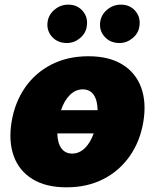

<svg xmlns="http://www.w3.org/2000/svg" viewBox="-20 -794 668 824"><path d="M265.6 9.9Q176.8 9.9 119.5 -25.4Q62.1 -60.7 39.1 -124.1Q16 -187.5 29.8 -271.3Q43.7 -355.1 87.7 -418.5Q131.7 -481.9 201 -517.2Q270.2 -552.6 359.4 -552.6Q447.8 -552.6 505.1 -517.2Q562.5 -481.9 585.8 -418.5Q609 -355.1 595.2 -271.3Q581.3 -187.5 536.9 -124.1Q492.5 -60.7 423.5 -25.4Q354.4 9.9 265.6 9.9ZM241.8 -321H398.8Q398.4 -363.3 382.1 -386.9Q365.8 -410.5 335.2 -410.5Q304.7 -410.5 280.4 -386.9Q256 -363.3 241.8 -321ZM289.8 -134.9Q319.6 -134.9 343.6 -157.7Q367.5 -180.4 382.1 -221.6H225.9Q226.9 -180.4 243.3 -157.7Q259.6 -134.9 289.8 -134.9ZM267 -609.4Q226.6 -609.4 202.4 -637.1Q178.3 -664.8 184.7 -703.1Q190 -733 215.4 -753.6Q240.8 -774.1 272.7 -774.1Q312.1 -774.1 335.4 -746.4Q358.7 -718.8 352.3 -680.4Q348 -650.6 323 -630Q297.9 -609.4 267 -609.4ZM492.9 -609.4Q452.4 -609.4 428.3 -637.1Q404.1 -664.8 410.5 -703.1Q415.8 -733 441.2 -753.6Q466.6 -774.1 498.6 -774.1Q538 -774.1 561.3 -746.4Q584.5 -718.8 578.1 -680.4Q573.9 -650.6 548.8 -630Q523.8 -609.4 492.9 -609.4Z"/></svg>

Font: Inter UI Black
Style: Italic
Weight: 900
Italic angle: -9.39999°
Designer: Rasmus Andersson
Foundry: rsms
Version: 3.2;8d6f07862